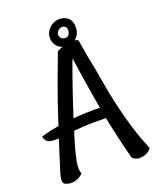

<svg xmlns="http://www.w3.org/2000/svg" viewBox="-160 -897 879 1073"><g transform="rotate(-20 279.5 -360.0)"><path d="M369.1 -257.8 366.2 -272.5Q360.4 -308.6 353.5 -349.6Q346.7 -390.6 340.3 -430.7Q334 -470.7 328.6 -506.8Q323.2 -543 319.3 -570.3Q309.6 -544.9 296.9 -509.3Q284.2 -473.6 269.5 -431.6Q254.9 -389.6 239.7 -343.8Q224.6 -297.9 210 -252.9Q227.5 -254.9 245.1 -255.9Q262.7 -256.8 282.2 -257.8Q313.5 -258.8 334 -258.8Q354.5 -258.8 369.1 -257.8ZM396.5 -727.5Q396.5 -705.1 387.7 -688Q378.9 -670.9 365.2 -660.2Q379.9 -658.2 385.7 -651.4Q388.7 -630.9 394 -600.6Q399.4 -570.3 404.3 -542Q410.2 -508.8 418 -473.6Q426.8 -424.8 437 -365.2Q447.3 -305.7 462.9 -238.3Q478.5 -170.9 500 -98.6Q521.5 -26.4 553.7 47.9Q543.9 61.5 531.2 68.8Q518.6 76.2 506.8 79.1Q493.2 83 477.5 82Q471.7 82 464.8 79.1Q459 77.1 452.1 73.7Q445.3 70.3 440.4 63.5Q426.8 14.6 416 -31.2Q405.3 -77.1 397.5 -113.3Q387.7 -155.3 380.9 -192.4Q354.5 -193.4 302.2 -192.9Q250 -192.4 189.5 -186.5Q170.9 -127.9 160.2 -87.9Q149.4 -47.9 144.5 -21.5Q139.6 4.9 140.6 22Q141.6 39.1 146.5 51.8Q132.8 65.4 119.6 71.8Q106.4 78.1 95.7 80.1Q83 83 71.3 82Q55.7 80.1 45.9 76.7Q36.1 73.2 31.7 65.9Q27.3 58.6 28.8 44.9Q30.3 31.2 36.1 8.8Q42 -10.7 58.1 -61Q74.2 -111.3 94.7 -175.8Q57.6 -172.9 37.6 -179.7Q17.6 -186.5 9.8 -216.8Q25.4 -221.7 43.5 -226.1Q61.5 -230.5 78.1 -234.4Q96.7 -238.3 116.2 -241.2Q136.7 -305.7 158.2 -368.2Q179.7 -430.7 198.2 -480.5L254.9 -631.8Q257.8 -638.7 289.1 -649.4Q265.6 -657.2 252.4 -676.3Q239.3 -695.3 239.3 -720.7Q239.3 -737.3 246.6 -752Q253.9 -766.6 265.6 -777.8Q277.3 -789.1 292.5 -795.4Q307.6 -801.8 324.2 -801.8Q354.5 -801.8 375.5 -783.7Q396.5 -765.6 396.5 -727.5ZM350.6 -727.5Q350.6 -741.2 342.8 -748Q335 -754.9 326.2 -754.9Q311.5 -754.9 300.3 -744.6Q289.1 -734.4 289.1 -720.7Q289.1 -707 298.8 -698.7Q308.6 -690.4 321.3 -690.4Q335 -690.4 342.8 -700.7Q350.6 -710.9 350.6 -727.5Z"/></g></svg>

Font: BKP Parklife Display
Style: Regular
Weight: 400
Designer: Font Diner, Inc.; LA MECHKY PLUS GmbH
Foundry: Font Diner, Inc.; LA MECHKY PLUS GmbH
Version: Version 1.007